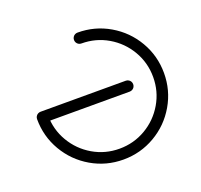

<svg xmlns="http://www.w3.org/2000/svg" viewBox="-97 -628 772 737"><g transform="rotate(-20 289.0 -259.5)"><path d="M266.7 -496.3Q266.7 -502.2 269.6 -507.4Q272.6 -512.6 277.8 -515.6Q283 -518.5 288.9 -518.5Q359.3 -518.5 418.9 -483.7Q478.5 -448.9 513.3 -389.3Q548.1 -329.6 548.1 -259.3Q548.1 -188.9 513.3 -129.3Q478.5 -69.6 418.9 -34.8Q359.3 0 288.9 0Q218.5 0 158.9 -34.8Q99.3 -69.6 64.4 -129.3Q29.6 -188.9 29.6 -259.3Q29.6 -265.2 32.6 -270.4Q35.6 -275.6 40.7 -278.5Q45.9 -281.5 51.9 -281.5Q57.8 -281.5 63 -278.5Q68.1 -275.6 71.1 -270.4Q74.1 -265.2 74.1 -259.3Q74.1 -200.7 103 -151.5Q131.9 -102.2 181.1 -73.3Q230.4 -44.4 288.9 -44.4Q347.4 -44.4 396.7 -73.3Q445.9 -102.2 474.8 -151.5Q503.7 -200.7 503.7 -259.3Q503.7 -317.8 474.8 -367Q445.9 -416.3 396.7 -445.2Q347.4 -474.1 288.9 -474.1Q283 -474.1 277.8 -477Q272.6 -480 269.6 -485.2Q266.7 -490.4 266.7 -496.3ZM29.6 -259.3Q29.6 -265.2 32.6 -270.4Q35.6 -275.6 40.7 -278.5Q45.9 -281.5 51.9 -281.5H400Q405.9 -281.5 411.1 -278.5Q416.3 -275.6 419.3 -270.4Q422.2 -265.2 422.2 -259.3Q422.2 -253.3 419.3 -248.1Q416.3 -243 411.1 -240Q405.9 -237 400 -237H51.9Q45.9 -237 40.7 -240Q35.6 -243 32.6 -248.1Q29.6 -253.3 29.6 -259.3Z"/></g></svg>

Font: 26F Galaxy Sans
Style: Regular
Weight: 400
Designer: C₂₉H₂₅N₃O₅
Version: Version 1.100;FEAKit 1.0